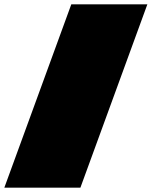

<svg xmlns="http://www.w3.org/2000/svg" viewBox="-20 -757 700 886"><path d="M0 109 309 -737H660L351 109Z"/></svg>

Font: Tomorrow Black
Style: Regular
Weight: 900
Designer: Tony de Marco, Monica Rizzolli
Foundry: Just in Type
Version: Version 2.002